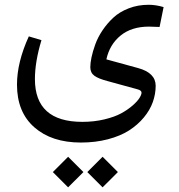

<svg xmlns="http://www.w3.org/2000/svg" viewBox="-20 -367 760 816"><path d="M416 299.3 481 364.3 416 429.2 351.1 364.3ZM269.5 299.3 334.5 364.3 269.5 429.2 204.6 364.3ZM613.3 -253.9Q539.1 -253.9 492.4 -215.8Q445.8 -177.7 432.1 -114.7L567.4 -77.6Q641.6 -57.1 641.6 -2.4Q641.6 32.7 629.4 66.9Q617.2 101.1 591.3 132.3Q565.4 163.6 528.6 187.3Q491.7 210.9 438.7 224.9Q385.7 238.8 323.7 238.8Q199.7 238.8 126 174.1Q52.2 109.4 52.2 -7.3Q52.2 -102.5 102.5 -212.4L156.2 -196.3Q128.4 -104.5 128.4 -30.8Q128.4 150.9 330.1 150.9Q379.9 150.9 423.6 140.4Q467.3 129.9 495.4 114.5Q523.4 99.1 543.7 81.3Q564 63.5 572.8 49.3Q581.5 35.2 581.5 26.9Q581.5 17.1 564.9 12.7L438.5 -22Q398.9 -32.2 381.3 -44.9Q363.8 -57.6 363.8 -81.5Q363.8 -99.1 368.9 -123.5Q374 -147.9 385 -178.5Q396 -209 415.8 -238.3Q435.5 -267.6 461.7 -292Q487.8 -316.4 526.9 -331.5Q565.9 -346.7 611.8 -346.7Q642.1 -346.7 675.3 -336.9L658.2 -252.4Q630.4 -253.9 613.3 -253.9Z"/></svg>

Font: Shl
Style: Regular
Weight: 400
Foundry: Saber Rastikerdar (saber.rastikerdar@gmail.com)
Version: Version 3.4.0